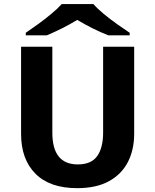

<svg xmlns="http://www.w3.org/2000/svg" viewBox="-20 -931 776 960"><path d="M650.9 -697.3V-262.7Q650.9 -182.1 619.4 -120.8Q587.9 -59.6 524.7 -24.9Q461.4 9.8 365.7 9.8Q229 9.8 157.2 -62.5Q85.4 -134.8 85.4 -261.2V-697.3H241.7V-267.6Q241.7 -108.9 369.1 -108.9Q436 -108.9 465.8 -150.4Q495.6 -191.9 495.6 -268.6V-697.3ZM288.6 -910.6H447.3Q465.8 -888.7 498.3 -861.8Q530.8 -835 566.2 -809.8Q601.6 -784.7 628.4 -767.1V-754.4H521.5Q444.3 -784.7 366.2 -831.5Q327.6 -808.1 290 -789.3Q252.4 -770.5 214.4 -754.4H108.9V-767.1Q135.7 -785.2 170.4 -810.3Q205.1 -835.4 237.1 -862.1Q269 -888.7 288.6 -910.6Z"/></svg>

Font: Lunasima
Style: Bold
Weight: 700
Designer: The DocRepair Project, Monotype Design Team
Foundry: Google
Version: Version 2.009